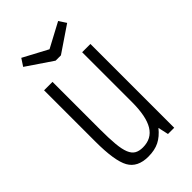

<svg xmlns="http://www.w3.org/2000/svg" viewBox="-222 -787 870 870"><g transform="rotate(-45 213.5 -352.0)"><path d="M119 -537H65V-209Q65 -85 91.5 -37.5Q118 10 187 10Q228 10 257 -4.5Q286 -19 311 -50L322 0H362V-537H309V-218Q309 -126 282 -81.5Q255 -37 199 -37Q175 -37 159.5 -46Q144 -55 135 -77Q126 -99 122.5 -137Q119 -175 119 -233ZM231 -595 355 -679 332 -714 214 -651 96 -714 73 -679 197 -595Z"/></g></svg>

Font: Secuela Light
Style: Regular
Weight: 300
Designer: Fernando Haro
Foundry: deFharo
Version: Version 1.708